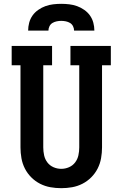

<svg xmlns="http://www.w3.org/2000/svg" viewBox="-20 -975 640 1003"><path d="M300 8Q271 8 243 3Q215 -2 189.5 -15Q164 -28 143.5 -48.5Q123 -69 110 -94.5Q97 -120 92 -148.5Q87 -177 87 -205V-634H41V-735H252V-634H206V-205Q206 -184 210.5 -163.5Q215 -143 227.5 -126.5Q240 -110 259.5 -101.5Q279 -93 300 -93Q321 -93 340.5 -101.5Q360 -110 372.5 -126.5Q385 -143 389.5 -163.5Q394 -184 394 -205V-634H348V-735H559V-634H513V-205Q513 -177 508 -148.5Q503 -120 490 -94.5Q477 -69 456.5 -48.5Q436 -28 410.5 -15Q385 -2 357 3Q329 8 300 8ZM127 -815Q127 -836 132.5 -856.5Q138 -877 150 -894Q162 -911 180 -923.5Q198 -936 217.5 -943Q237 -950 258 -952.5Q279 -955 300 -955Q321 -955 342 -952.5Q363 -950 382.5 -943Q402 -936 420 -923.5Q438 -911 450 -894Q462 -877 467.5 -856.5Q473 -836 473 -815H367Q367 -827 361.5 -838Q356 -849 346 -855Q336 -861 324 -863.5Q312 -866 300 -866Q288 -866 276 -863.5Q264 -861 254 -855Q244 -849 238.5 -838Q233 -827 233 -815Z"/></svg>

Font: Iosevka Slab Extended
Style: Bold
Weight: 700
Width: 7
Monospace: yes
Designer: Belleve Invis
Foundry: Belleve Invis
Version: Version 11.1.0; ttfautohint (v1.8.3)